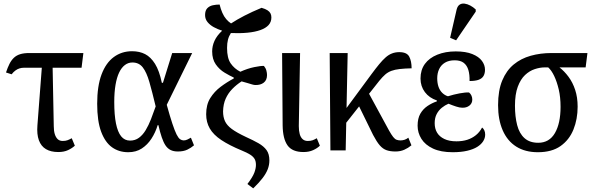

<svg xmlns="http://www.w3.org/2000/svg" viewBox="-20 -828 3270 1057"><path d="M44 -419 13 -429Q22 -456 32 -476Q42 -496 56 -509.5Q70 -523 90.5 -529.5Q111 -536 141 -536H439L429 -455H110Q99 -455 87.5 -451.5Q76 -448 65 -440Q54 -432 44 -419ZM301 9Q260 9 233 -7Q206 -23 194 -56Q182 -89 186 -138L213 -492H269L276 -134Q276 -108 281.5 -90Q287 -72 297.5 -62Q308 -52 325 -52Q341 -52 351.5 -56Q362 -60 375 -67L392 -26Q377 -12 354.5 -1.5Q332 9 301 9Z M686 10Q635 10 597 -17Q559 -44 537 -102.5Q515 -161 515 -257Q515 -354 539 -418Q563 -482 606.5 -514Q650 -546 707 -546Q748 -546 779 -530Q810 -514 833.5 -476.5Q857 -439 871 -372H877L928 -536H1038L898 -251Q916 -186 929 -147Q942 -108 952 -88Q962 -68 971.5 -61.5Q981 -55 991 -55Q1001 -55 1011 -59.5Q1021 -64 1031 -70L1048 -28Q1032 -14 1011 -4Q990 6 959 6Q936 6 919.5 -2Q903 -10 891.5 -27Q880 -44 870.5 -72Q861 -100 852 -139H848Q836 -99 814 -65Q792 -31 760.5 -10.5Q729 10 686 10ZM696 -54Q724 -54 745 -69.5Q766 -85 782 -111.5Q798 -138 811 -171.5Q824 -205 837 -242Q818 -322 802.5 -376Q787 -430 766 -457Q745 -484 709 -484Q686 -484 667.5 -470Q649 -456 636 -429Q623 -402 616 -361Q609 -320 609 -266Q609 -195 618.5 -148Q628 -101 647 -77.5Q666 -54 696 -54Z M1374 209 1342 185Q1371 147 1380 123Q1389 99 1389 80Q1389 59 1381 46Q1373 33 1356 22.5Q1339 12 1312 1Q1242 -28 1198.5 -57Q1155 -86 1135 -120.5Q1115 -155 1115 -199Q1115 -252 1137.5 -288Q1160 -324 1194.5 -350Q1229 -376 1267 -396V-401Q1245 -411 1216.5 -428Q1188 -445 1168 -473.5Q1148 -502 1148 -545Q1148 -575 1161 -603.5Q1174 -632 1203 -659Q1178 -667 1157 -678.5Q1136 -690 1122.5 -706.5Q1109 -723 1109 -745Q1109 -770 1121 -782.5Q1133 -795 1151.5 -799Q1170 -803 1189 -803Q1195 -778 1204 -757.5Q1213 -737 1225.5 -722.5Q1238 -708 1252 -699Q1284 -720 1325.5 -741.5Q1367 -763 1420 -785Q1441 -779 1452.5 -771.5Q1464 -764 1469 -754.5Q1474 -745 1474 -732Q1474 -707 1458.5 -690Q1443 -673 1413.5 -662.5Q1384 -652 1343 -648Q1302 -644 1251 -646Q1240 -629 1235 -609.5Q1230 -590 1230 -564Q1230 -508 1250 -479Q1270 -450 1303 -433Q1343 -451 1379.5 -458.5Q1416 -466 1433 -465Q1443 -453 1446.5 -439.5Q1450 -426 1450 -415Q1450 -387 1432 -373Q1414 -359 1385 -360Q1379 -360 1368.5 -363Q1358 -366 1343.5 -370.5Q1329 -375 1310 -380Q1282 -362 1259 -338.5Q1236 -315 1222.5 -285Q1209 -255 1208 -215Q1208 -184 1218.5 -161Q1229 -138 1256 -118Q1283 -98 1334 -74Q1374 -56 1403 -39.5Q1432 -23 1447.5 -1.5Q1463 20 1463 55Q1463 80 1454 103.5Q1445 127 1425.5 152.5Q1406 178 1374 209Z M1651 9Q1589 9 1563 -27.5Q1537 -64 1536 -138L1533 -536H1632L1625 -134Q1625 -108 1630 -90Q1635 -72 1646 -62Q1657 -52 1674 -52Q1691 -52 1701.5 -56Q1712 -60 1724 -67L1741 -26Q1727 -12 1704 -1.5Q1681 9 1651 9Z M1859 -118 1863 -200 2026 -421Q2049 -452 2067.5 -474.5Q2086 -497 2103 -512Q2120 -527 2138.5 -534Q2157 -541 2178 -541Q2220 -541 2233 -516Q2246 -491 2246 -452Q2207 -451 2180.5 -448Q2154 -445 2135 -438Q2116 -431 2101 -418Q2086 -405 2068 -383ZM1799 0 1795 -536H1894L1883 0ZM2157 6Q2129 6 2108.5 -1Q2088 -8 2071 -27.5Q2054 -47 2034 -85L1939 -279L1997 -339L2122 -109Q2135 -86 2144.5 -74Q2154 -62 2163.5 -58.5Q2173 -55 2185 -55Q2196 -55 2207 -58.5Q2218 -62 2228 -70L2245 -28Q2227 -13 2205.5 -3.5Q2184 6 2157 6Z M2472 10Q2407 10 2364 -10Q2321 -30 2300 -63.5Q2279 -97 2279 -136Q2279 -176 2294 -202Q2309 -228 2333.5 -244.5Q2358 -261 2385 -270V-275Q2343 -289 2319 -321Q2295 -353 2295 -396Q2295 -443 2319 -476Q2343 -509 2387.5 -527Q2432 -545 2489 -545Q2544 -545 2580 -530.5Q2616 -516 2633 -493Q2650 -470 2650 -444Q2650 -424 2642 -410Q2634 -396 2615.5 -389Q2597 -382 2565 -382Q2566 -417 2558.5 -442.5Q2551 -468 2533 -482Q2515 -496 2483 -496Q2451 -496 2429.5 -483Q2408 -470 2397.5 -447.5Q2387 -425 2387 -397Q2387 -371 2394 -350.5Q2401 -330 2415 -316.5Q2429 -303 2446 -298Q2478 -308 2510 -314Q2542 -320 2562 -319Q2571 -312 2575.5 -301.5Q2580 -291 2580 -280Q2580 -259 2564 -246.5Q2548 -234 2524 -235Q2511 -235 2491 -241.5Q2471 -248 2449 -257Q2430 -249 2412.5 -235Q2395 -221 2384 -200Q2373 -179 2373 -150Q2373 -120 2386 -98Q2399 -76 2426 -63Q2453 -50 2493 -50Q2526 -50 2552.5 -58.5Q2579 -67 2600 -84Q2621 -101 2634 -126Q2641 -121 2646 -111Q2651 -101 2651 -87Q2651 -68 2640 -50.5Q2629 -33 2607.5 -19.5Q2586 -6 2552 2Q2518 10 2472 10ZM2491 -606 2458 -620 2494 -776Q2499 -795 2510.5 -802.5Q2522 -810 2537.5 -808Q2553 -806 2569 -797.5Q2585 -789 2599 -776V-764Z M2941 10Q2871 10 2822 -21Q2773 -52 2747.5 -110.5Q2722 -169 2722 -249Q2722 -330 2745 -385Q2768 -440 2808 -473Q2848 -506 2901.5 -521Q2955 -536 3016 -536H3214L3204 -457H3060Q3087 -436 3110 -405Q3133 -374 3146.5 -333Q3160 -292 3160 -241Q3160 -172 3137 -115Q3114 -58 3066 -24Q3018 10 2941 10ZM2943 -42Q3004 -42 3035 -95.5Q3066 -149 3066 -240Q3066 -293 3056 -335.5Q3046 -378 3031 -409.5Q3016 -441 2998 -457H2979Q2953 -457 2924 -447.5Q2895 -438 2870.5 -415Q2846 -392 2830.5 -350.5Q2815 -309 2815 -246Q2815 -186 2827 -139.5Q2839 -93 2867.5 -67.5Q2896 -42 2943 -42Z"/></svg>

Font: Noto Serif SemiCondensed
Style: Regular
Weight: 400
Width: 4
Designer: Monotype Design Team
Foundry: Monotype Imaging Inc.
Version: Version 2.013